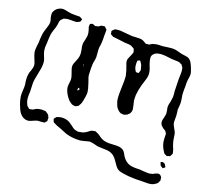

<svg xmlns="http://www.w3.org/2000/svg" viewBox="-142 -902 1352 1234"><g transform="rotate(20 534.0 -285.0)"><path d="M447 -710Q450 -711 456 -711Q466 -713 485 -713L517 -710Q533 -708 565 -706Q579 -706 586 -707L608 -708H619Q635 -708 652 -697Q655 -696 658 -693.5Q661 -691 664 -690Q668 -689 672 -691Q682 -691 686 -692Q689 -693 694.5 -697Q700 -701 704 -703Q724 -709 726 -709Q735 -711 749 -711.5Q763 -712 770 -712Q788 -714 799 -716Q827 -720 842 -720Q857 -720 874.5 -715Q892 -710 901 -708Q910 -706 924 -704.5Q938 -703 945 -701Q962 -695 971.5 -681Q981 -667 990 -644Q1002 -616 1002 -600Q1002 -593 1000.5 -582Q999 -571 998 -565Q996 -552 996.5 -537Q997 -522 997 -516Q997 -509 996.5 -498Q996 -487 997 -472Q997 -462 1001 -442Q1005 -418 1005 -407L1004 -385Q1002 -371 1002 -363L1005 -342Q1007 -326 1007 -320V-298V-283Q1007 -270 1013.5 -257Q1020 -244 1022 -241Q1032 -225 1035 -216Q1038 -206 1039.5 -192.5Q1041 -179 1043 -170Q1045 -158 1053 -134Q1065 -108 1067 -94Q1067 -92 1068 -88.5Q1069 -85 1068 -83Q1068 -81 1066 -78Q1064 -75 1063 -74Q1061 -67 1058 -64Q1054 -62 1049 -62Q1047 -61 1043.5 -59.5Q1040 -58 1038 -58Q1037 -58 1035.5 -59Q1034 -60 1033 -60Q1030 -62 1024.5 -64Q1019 -66 1017 -69Q986 -112 985 -154L984 -178Q984 -180 984.5 -183.5Q985 -187 984 -189Q983 -193 979.5 -198Q976 -203 973 -207Q969 -210 964 -212.5Q959 -215 955 -218Q942 -229 939 -233Q932 -245 932 -254V-257Q932 -269 937 -284Q942 -307 942 -313Q942 -314 939 -335Q935 -351 935 -359Q935 -371 941 -393Q946 -421 946 -427Q946 -440 945 -449.5Q944 -459 943 -466Q941 -520 941 -549L942 -588Q942 -606 940 -614L938 -625L931 -636L926 -643Q925 -644 917 -647L907 -652Q897 -654 874 -654Q864 -654 854.5 -655Q845 -656 838 -657Q806 -661 790 -661Q776 -661 762 -658Q751 -655 749 -654Q740 -650 732.5 -642Q725 -634 723 -624V-620Q723 -598 736 -565Q750 -534 750 -508Q750 -489 738 -455L731 -433Q720 -395 717 -359V-340Q717 -327 718 -320Q720 -308 724 -296Q730 -271 730 -267Q730 -265 730.5 -262Q731 -259 730 -257Q730 -253 729 -250Q728 -247 727 -245L724 -237Q721 -232 716 -229Q710 -221 703 -219Q701 -218 695.5 -215.5Q690 -213 687 -213H685L676 -214Q668 -214 665 -215Q663 -216 660.5 -217.5Q658 -219 656 -220Q631 -236 622 -270Q614 -285 614 -332L615 -377Q616 -391 616 -418Q616 -454 611 -464Q607 -485 597 -510Q587 -532 587 -547Q587 -559 597 -579L605 -598Q606 -601 607.5 -604.5Q609 -608 609 -611Q609 -616 604 -628Q604 -632 603 -633Q602 -634 600.5 -634.5Q599 -635 598 -636Q584 -644 582 -645Q572 -649 558 -649.5Q544 -650 539 -650L465 -659Q456 -659 452 -660L440 -667Q439 -668 436.5 -669Q434 -670 433 -671Q431 -675 431 -683Q429 -687 429 -689Q429 -693 433 -697Q437 -700 440.5 -703.5Q444 -707 447 -710ZM239 -29Q240 -26 239.5 -22Q239 -18 239 -16L240 -7Q239 -5 236.5 -2.5Q234 0 232 2Q229 7 226 9Q224 10 218 10Q204 12 197 12H189Q183 12 180 13Q177 14 172.5 15Q168 16 162 19Q156 21 142.5 27.5Q129 34 117 34Q87 34 65 7Q52 -9 38 -47Q28 -74 25 -98L24 -114L25 -139Q26 -147 26 -163Q26 -173 25 -180Q24 -187 23 -191Q22 -197 21 -206Q20 -215 20 -228Q20 -234 22 -248Q23 -260 30 -275Q38 -299 38 -311Q37 -328 24 -356Q22 -360 17.5 -372.5Q13 -385 11 -395Q10 -400 10 -410Q10 -423 12 -439Q14 -455 15 -461Q15 -489 17 -504Q18 -529 29 -561Q31 -567 35.5 -581.5Q40 -596 40 -608Q40 -617 36 -629Q32 -641 31 -650Q29 -664 30 -671Q31 -674 32 -676.5Q33 -679 34 -681Q39 -693 49.5 -702Q60 -711 73 -715Q82 -718 90 -718Q100 -718 114.5 -714.5Q129 -711 138 -710Q149 -708 165 -708Q181 -708 191 -708Q194 -708 199.5 -708.5Q205 -709 208 -708Q210 -707 218 -702Q219 -701 222.5 -700Q226 -699 226 -698Q227 -697 225.5 -694Q224 -691 224 -690Q224 -689 222.5 -684.5Q221 -680 220 -679L216 -677Q213 -676 208 -673Q203 -670 199 -669L180 -668Q171 -668 153.5 -668Q136 -668 124 -664Q122 -663 118.5 -662.5Q115 -662 113 -661Q113 -661 103 -651Q97 -645 97 -645Q93 -639 91 -625Q91 -622 90.5 -616.5Q90 -611 88 -604Q85 -588 79 -573Q77 -567 74.5 -559Q72 -551 70 -541Q69 -534 68 -523Q67 -512 67 -506Q67 -489 66 -480Q64 -460 64 -447Q64 -440 66 -426Q68 -412 77 -391Q85 -373 87 -363Q89 -355 89 -339Q89 -316 79 -270Q69 -226 69 -203L70 -176Q71 -167 71 -149L70 -117Q70 -86 81 -65Q84 -58 86 -55Q88 -52 99 -44Q101 -40 103 -40H105Q112 -40 116 -42Q122 -42 124 -43Q128 -44 133.5 -48Q139 -52 143 -54Q154 -60 164 -61Q178 -65 198 -63Q201 -62 203.5 -62.5Q206 -63 209 -62Q212 -61 230 -47Q232 -42 234.5 -38Q237 -34 239 -29ZM283 -666V-678Q283 -685 284 -687Q286 -688 289 -689Q292 -690 294 -691Q296 -693 299 -693Q303 -693 310 -689.5Q317 -686 320 -686Q322 -685 328 -688L340 -690Q344 -692 349 -696.5Q354 -701 358 -702Q361 -703 369 -703Q371 -704 374 -704.5Q377 -705 380 -704Q380 -704 388 -696L396 -689V-685Q396 -679 396.5 -669.5Q397 -660 396 -648Q396 -641 396.5 -627Q397 -613 396 -602Q396 -595 394 -581Q391 -568 391 -554Q391 -545 393 -527Q395 -509 395 -500Q395 -490 391 -470Q390 -466 389 -460.5Q388 -455 388 -447Q387 -433 387.5 -422.5Q388 -412 388 -406Q388 -387 389 -377Q390 -363 404 -327Q418 -285 419 -270Q420 -255 417 -237Q414 -219 413 -214Q409 -190 402 -180Q396 -168 393 -166Q391 -164 386 -162Q381 -160 379 -159Q375 -157 374 -157L366 -158Q364 -159 359.5 -159.5Q355 -160 352 -161Q349 -163 339 -170Q328 -176 313 -197Q287 -234 287 -264Q287 -272 289 -284Q291 -298 291 -306Q291 -320 287 -331Q285 -339 279 -355Q269 -379 269 -394Q269 -408 281 -434Q287 -448 289 -455Q289 -456 292 -469Q293 -473 293 -482Q293 -493 289 -515Q284 -533 284 -549Q284 -560 290 -582Q295 -607 295 -614Q295 -630 289 -648Q288 -653 286 -657Q284 -661 283 -666ZM660 -508Q661 -506 663.5 -502Q666 -498 668 -497Q670 -496 675 -496.5Q680 -497 682 -497H684Q685 -497 686 -499Q687 -501 687 -502Q688 -506 689.5 -510Q691 -514 692 -517Q692 -520 691 -523Q690 -526 690 -528Q688 -538 684.5 -548Q681 -558 675 -565L669 -574Q667 -576 667 -576Q666 -577 664.5 -575.5Q663 -574 662 -574Q653 -571 651 -569Q650 -567 650 -555Q650 -524 660 -508ZM335 -419Q336 -418 336.5 -416Q337 -414 338 -415Q339 -415 338.5 -415.5Q338 -416 337 -417L334 -425Q334 -429 332 -430Q330 -430 332 -424ZM364 -269 366 -271Q365 -272 361 -273.5Q357 -275 355 -275L353 -276Q352 -276 352 -274Q352 -272 353 -270Q353 -268 352.5 -262.5Q352 -257 357 -258Q360 -261 364 -269ZM1051 84Q1052 87 1052 93Q1052 96 1053 99.5Q1054 103 1053 105Q1053 108 1048 115Q1046 123 1043 125L1036 131Q1026 138 1022 140Q1019 141 1015 143Q1011 145 1005 146Q995 149 972 149H939Q926 150 901 150Q882 150 872 149Q859 149 850 148Q841 147 835 146Q808 143 792.5 139Q777 135 765 123Q758 116 750.5 104.5Q743 93 739 88Q717 54 693 45Q680 40 667 38.5Q654 37 634 37Q614 37 604 36Q594 35 581 31Q566 27 556 26Q546 24 541 24L525 28Q517 30 502.5 34Q488 38 476 39Q426 42 383 29Q379 28 363 21Q345 13 336 10Q328 7 314 2Q300 -3 292 -8Q283 -11 280 -15Q279 -16 278.5 -19Q278 -22 277 -23Q276 -25 275 -28Q274 -31 273 -34Q274 -37 276.5 -39Q279 -41 280 -43Q281 -44 282.5 -46.5Q284 -49 287 -51Q288 -52 291 -53Q294 -54 295 -54Q310 -60 326 -60Q352 -60 372 -50Q381 -45 397 -33Q413 -19 426 -14L437 -12Q448 -9 451 -10Q480 -14 493 -22Q498 -24 503 -28Q508 -32 511 -34Q520 -42 529 -46L543 -49Q545 -49 547.5 -50Q550 -51 552 -51L559 -48Q573 -43 583 -36Q593 -28 604.5 -21.5Q616 -15 627 -12Q642 -8 661 -8Q677 -8 705 -10H717Q734 -10 741 -7Q754 -3 761 3Q769 10 775.5 22.5Q782 35 785 39Q807 71 837 79Q855 84 877 83.5Q899 83 906 83Q914 83 928 85Q958 87 973 86L993 81Q997 79 1002.5 75.5Q1008 72 1012 71L1022 68L1030 67Q1033 67 1039 70Q1041 72 1045.5 76.5Q1050 81 1051 84ZM1043 -6Q1045 -4 1047 0Q1049 4 1050 6Q1055 11 1054 14Q1052 16 1049.5 17.5Q1047 19 1046 20Q1041 25 1040 25Q1038 25 1033 20Q1031 19 1027 17Q1023 15 1022 13Q1020 10 1019.5 7Q1019 4 1017 1L1014 -6Q1015 -10 1028 -13Q1030 -12 1035.5 -10Q1041 -8 1043 -6Z"/></g></svg>

Font: Rubik-Burned
Style: Regular
Weight: 400
Designer: NaN (generative design), Hubert & Fischer (Rubik source font outlines)
Foundry: NaN, Hubert & Fischer
Version: Version 1.000